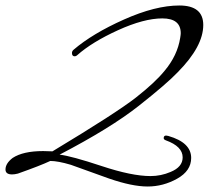

<svg xmlns="http://www.w3.org/2000/svg" viewBox="-20 -630 760 699"><path d="M528 11Q566 11 601 -4Q645 -22 645 -57Q645 -97 584 -119Q576 -122 576 -127Q576 -140 593 -135Q676 -111 676 -55Q676 -8 625 20.5Q574 49 517.5 49Q461 49 377 20L238 -30Q191 -44 163 -44Q127 -27 45 2Q33 5 24 5Q0 5 0 -13Q0 -35 26 -55Q64 -80 137 -80Q154 -80 171 -79Q405 -220 475 -275Q545 -330 579 -372Q626 -428 636 -492Q638 -504 638 -509Q638 -563 571 -563Q504 -563 409.5 -520Q315 -477 261 -429Q257 -425 252 -425Q242 -425 242 -437Q242 -444 248 -449Q317 -508 431.5 -559Q546 -610 633 -610Q720 -610 720 -539Q720 -461 627 -367Q587 -325 485 -244.5Q383 -164 197 -67Q240 -62 350 -25.5Q460 11 528 11Z"/></svg>

Font: Alex Brush
Style: Regular
Weight: 400
Designer: Robert E. Leuschke
Foundry: Robert E. Leuschke
Version: Version 1.003